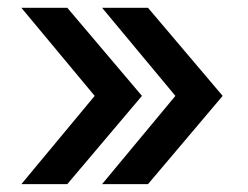

<svg xmlns="http://www.w3.org/2000/svg" viewBox="-20 -546 640 496"><path d="M35.2 -70.3 224.6 -298.3 35.2 -525.9H153.8L346.7 -298.3L153.8 -70.3ZM243.7 -70.3 433.1 -298.3 243.7 -525.9H362.3L555.2 -298.3L362.3 -70.3Z"/></svg>

Font: Inter 17pt Medium
Style: Regular
Weight: 500
Version: Version 4.001;git-66647c0bb